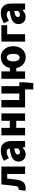

<svg xmlns="http://www.w3.org/2000/svg" viewBox="1876 -2498 820 4611"><g transform="rotate(-90 2285.5 -193.0)"><path d="M76 14Q56 14 39.5 10.5Q23 7 6 1L35 -159Q42 -158 49 -156.5Q56 -155 64 -155Q87 -155 102.5 -173Q118 -191 124 -235Q135 -318 143.5 -402Q152 -486 162 -569H591V0H413V-430H303Q296 -369 288.5 -307.5Q281 -246 272 -185Q258 -90 209.5 -38Q161 14 76 14Z M879 14Q827 14 789 -9.5Q751 -33 730.5 -72.5Q710 -112 710 -159Q710 -249 785 -299.5Q860 -350 1026 -368Q1024 -391 1015 -407.5Q1006 -424 987.5 -432.5Q969 -441 940 -441Q906 -441 870 -428Q834 -415 791 -391L729 -508Q767 -531 806.5 -547.5Q846 -564 888 -573.5Q930 -583 974 -583Q1048 -583 1099 -555Q1150 -527 1177 -469.5Q1204 -412 1204 -323V0H1059L1047 -57H1042Q1007 -26 966.5 -6Q926 14 879 14ZM940 -124Q967 -124 987 -136Q1007 -148 1026 -169V-260Q971 -253 938.5 -240Q906 -227 892.5 -210Q879 -193 879 -173Q879 -148 895.5 -136Q912 -124 940 -124Z M1341 0V-569H1519V-367H1689V-569H1867V0H1689V-212H1519V0Z M2444 197V0H2011V-569H2189V-139H2344V-569H2522V-139H2613V-22L2597 197Z M2698 0V-569H2876V-366H2985V-211H2876V0ZM3219 14Q3142 14 3081 -22Q3020 -58 2985.5 -125Q2951 -192 2951 -285Q2951 -378 2985.5 -444.5Q3020 -511 3081 -547Q3142 -583 3219 -583Q3291 -583 3350 -547.5Q3409 -512 3444.5 -445.5Q3480 -379 3480 -285Q3480 -191 3444.5 -124Q3409 -57 3350 -21.5Q3291 14 3219 14ZM3208 -130Q3239 -130 3258.5 -149Q3278 -168 3287.5 -203Q3297 -238 3297 -285Q3297 -332 3287.5 -366.5Q3278 -401 3258.5 -420Q3239 -439 3208 -439Q3180 -439 3159.5 -420Q3139 -401 3128 -366.5Q3117 -332 3117 -285Q3117 -238 3128 -203Q3139 -168 3159.5 -149Q3180 -130 3208 -130Z M3591 0V-569H3986V-430H3769V0Z M4181 14Q4129 14 4091 -9.5Q4053 -33 4032.5 -72.5Q4012 -112 4012 -159Q4012 -249 4087 -299.5Q4162 -350 4328 -368Q4326 -391 4317 -407.5Q4308 -424 4289.5 -432.5Q4271 -441 4242 -441Q4208 -441 4172 -428Q4136 -415 4093 -391L4031 -508Q4069 -531 4108.5 -547.5Q4148 -564 4190 -573.5Q4232 -583 4276 -583Q4350 -583 4401 -555Q4452 -527 4479 -469.5Q4506 -412 4506 -323V0H4361L4349 -57H4344Q4309 -26 4268.5 -6Q4228 14 4181 14ZM4242 -124Q4269 -124 4289 -136Q4309 -148 4328 -169V-260Q4273 -253 4240.5 -240Q4208 -227 4194.5 -210Q4181 -193 4181 -173Q4181 -148 4197.5 -136Q4214 -124 4242 -124Z"/></g></svg>

Font: Noto Sans SC Black
Style: Regular
Weight: 900
Designer: Ryoko NISHIZUKA  (kana, bopomofo & ideographs); Paul D. Hunt (Latin, Greek & Cyrillic); Sandoll Communications , Soo-you
Foundry: Adobe
Version: Version 2.004-H2;hotconv 1.0.118;makeotfexe 2.5.65603